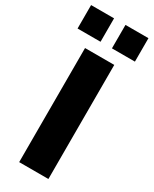

<svg xmlns="http://www.w3.org/2000/svg" viewBox="-241 -1009 851 1064"><g transform="rotate(30 184.5 -476.5)"><path d="M221 -803V-953H368V-803ZM1 -803V-953H148V-803ZM91 0V-730H278V0Z"/></g></svg>

Font: Mplus 1p ExtraBold
Style: Regular
Weight: 800
Version: Version 1.061